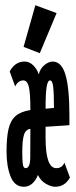

<svg xmlns="http://www.w3.org/2000/svg" viewBox="-20 -702 290 733"><path d="M71 11Q36 11 20.5 -28Q5 -67 5 -123Q5 -177 12.5 -209.5Q20 -242 39.5 -259Q59 -276 96 -282Q96 -347 90 -371Q84 -395 69 -395Q49 -395 38 -372L17 -429Q37 -467 74 -467Q92 -467 106.5 -453Q121 -439 128 -418Q133 -440 149.5 -453.5Q166 -467 181 -467Q215 -467 230 -416.5Q245 -366 245 -260V-224L154 -218V-175Q154 -60 195 -60Q217 -60 226 -81L247 -24Q236 -5 222 3Q208 11 190 11Q175 11 155 -0.5Q135 -12 125 -34Q106 11 71 11ZM154 -287 186 -290Q186 -347 183 -371Q180 -395 171 -395Q162 -395 158 -370Q154 -345 154 -287ZM78 -60Q95 -60 95.5 -100.5Q96 -141 96 -210Q78 -208 71.5 -187Q65 -166 65 -122Q65 -92 67 -76Q69 -60 78 -60ZM132 -499 70 -523 115 -682 196 -652Z"/></svg>

Font: Inconsolata UltraCondensed ExtraBold
Style: Regular
Weight: 800
Width: 1
Monospace: yes
Designer: Raph Levien, Cyreal, Brenton Simpson
Foundry: Raph Levien, Cyreal, Google
Version: Version 3.001; ttfautohint (v1.8.2.53-6de2)